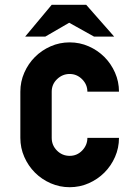

<svg xmlns="http://www.w3.org/2000/svg" viewBox="-20 -769 582 802"><path d="M271 -592Q313 -592 350.5 -575.5Q388 -559 416 -531Q444 -503 460.5 -465.5Q477 -428 477 -386H345Q345 -416 323 -438Q301 -460 271 -460Q241 -460 218.5 -438.5Q196 -417 196 -386V-193Q196 -162 218 -140Q240 -118 271 -118Q302 -118 323.5 -140.5Q345 -163 345 -193H477Q477 -151 460.5 -113.5Q444 -76 416 -48Q388 -20 350.5 -3.5Q313 13 271 13Q229 13 191.5 -3.5Q154 -20 126 -48Q98 -76 81.5 -113.5Q65 -151 65 -193V-386Q65 -428 81.5 -465.5Q98 -503 126 -531Q154 -559 191.5 -575.5Q229 -592 271 -592ZM196 -749H340L457 -616H373L269 -674L169 -616H85Z"/></svg>

Font: PostBus
Style: Regular
Weight: 400
Designer: Peter Wiegel
Version: Version 1.001